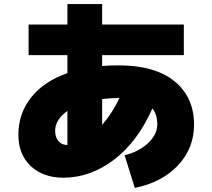

<svg xmlns="http://www.w3.org/2000/svg" viewBox="-20 -830 1040 940"><path d="M880 -710V-560H480V-507Q519 -510 560 -510Q739 -510 834.5 -432Q930 -354 930 -220Q930 -104 851.5 -20.5Q773 63 640 90L590 -70Q660 -87 705 -129.5Q750 -172 750 -220Q750 -271 726 -299Q654 -136 538 -48Q422 40 290 40Q191 40 130.5 -17Q70 -74 70 -170Q70 -274 132 -352.5Q194 -431 310 -472V-560H120V-710H310V-810H480V-710ZM565 -350H560Q522 -350 480 -345V-219Q528 -273 565 -350ZM310 -287Q250 -244 250 -190Q250 -157 266.5 -138.5Q283 -120 310 -120Z"/></svg>

Font: M PLUS 1p Black
Style: Regular
Weight: 900
Version: Version 1.061